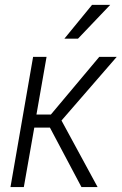

<svg xmlns="http://www.w3.org/2000/svg" viewBox="-20 -759 494 779"><path d="M182.6 -241.2H119.1L76.7 0H22.5L114.3 -528.3H168.9L127.9 -294.4H186.5L382.8 -528.3H453.6L229.5 -270L376 0H310.5ZM353.5 -739.3H427.2L296.4 -602.1H241.2Z"/></svg>

Font: MAUL Condensed Light Italic
Style: Light Italic
Weight: 300
Italic angle: -12°
Designer: MAUL
Version: Version 1.0; 2020; ttfautohint (v1.8.3)